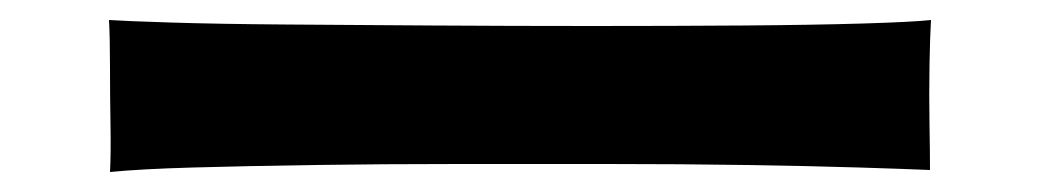

<svg xmlns="http://www.w3.org/2000/svg" viewBox="-20 -472 1040 192"><path d="M90 -300Q91 -318 90.5 -347Q90 -376 90 -405Q90 -434 89 -452Q103 -451 150 -449.5Q197 -448 265 -447.5Q333 -447 412.5 -446.5Q492 -446 572 -446Q652 -446 722.5 -446.5Q793 -447 843 -448.5Q893 -450 911 -452Q910 -436 909.5 -406.5Q909 -377 909.5 -348Q910 -319 910 -302Q887 -303 839 -304.5Q791 -306 726 -307Q661 -308 587 -308Q513 -308 438 -308Q363 -308 294.5 -307Q226 -306 173 -304.5Q120 -303 90 -300Z"/></svg>

Font: Zen Kaku Gothic New Black
Style: Regular
Weight: 900
Designer: Yoshimichi Ohira
Foundry: Positype
Version: Version 1.001